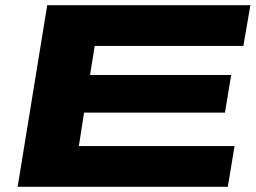

<svg xmlns="http://www.w3.org/2000/svg" viewBox="-20 -720 988 740"><path d="M48 0 162 -700H945L918 -543H345L327 -431H871L847 -286H304L284 -157H884L858 0Z"/></svg>

Font: Georama ExtraExtended
Style: Bold Italic
Weight: 700
Width: 8
Italic angle: -9°
Designer: Jean-Baptiste Levee
Foundry: Production Type
Version: Version 1.000